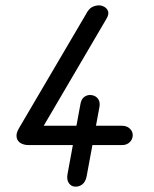

<svg xmlns="http://www.w3.org/2000/svg" viewBox="-20 -696 576 716"><path d="M86 -155Q70 -155 57.5 -162Q45 -169 42 -184Q39 -199 52 -220L300 -642Q310 -662 322.5 -669Q335 -676 350 -676Q359 -676 369 -670.5Q379 -665 383 -654Q387 -643 377 -626L143 -227H435Q453 -227 464 -216.5Q475 -206 475 -192Q475 -177 464 -166Q453 -155 435 -155ZM259 0Q245 -1 236.5 -13.5Q228 -26 232 -48L280 -308Q283 -327 295.5 -335.5Q308 -344 323 -341Q337 -339 345.5 -327.5Q354 -316 351 -298L303 -38Q299 -18 287 -8.5Q275 1 259 0Z"/></svg>

Font: Edu VIC WA NT Beginner Medium
Style: Regular
Weight: 500
Designer: Tina and Corey Anderson
Foundry: Google for Education
Version: Version 1.003